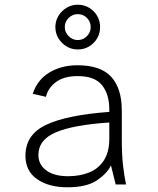

<svg xmlns="http://www.w3.org/2000/svg" viewBox="-20 -783 672 815"><path d="M266 12Q187 12 137.5 -22.5Q88 -57 88 -122Q88 -212 176.5 -253.5Q265 -295 444 -308V-318Q444 -383 413 -421.5Q382 -460 310 -460Q252 -460 218 -435Q184 -410 175 -372L119 -385Q139 -445 190 -475.5Q241 -506 309 -506Q407 -506 452 -457Q497 -408 497 -314V-194Q497 -124 502.5 -78.5Q508 -33 515 0H471L451 -81Q435 -47 391.5 -17.5Q348 12 266 12ZM269 -35Q318 -35 357.5 -50.5Q397 -66 420.5 -101.5Q444 -137 444 -195V-263Q292 -253 217.5 -221.5Q143 -190 143 -125Q143 -85 176 -60Q209 -35 269 -35ZM310 -573Q284 -573 262.5 -586Q241 -599 228 -620.5Q215 -642 215 -668Q215 -694 228 -715.5Q241 -737 262.5 -750Q284 -763 310 -763Q337 -763 358.5 -750Q380 -737 392.5 -715.5Q405 -694 405 -668Q405 -642 392.5 -620.5Q380 -599 358.5 -586Q337 -573 310 -573ZM310 -613Q333 -613 349 -629.5Q365 -646 365 -668Q365 -691 349 -707Q333 -723 310 -723Q288 -723 271.5 -707Q255 -691 255 -668Q255 -646 271.5 -629.5Q288 -613 310 -613Z"/></svg>

Font: Atkinson Hyperlegible Mono ExtraLight
Style: Regular
Weight: 200
Monospace: yes
Designer: Elliott Scott, Megan Eiswerth, Linus Boman, Theodore Petrosky, Letters from Sweden
Foundry: Applied Design Works, Letters from Sweden
Version: Version 2.001